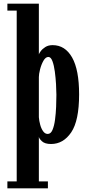

<svg xmlns="http://www.w3.org/2000/svg" viewBox="-20 -770 498 1040"><path d="M20 250V212.5H70.5V-712.5H20V-750H190.5V-475.5Q192 -481 200.8 -493Q209.5 -505 225.5 -515.2Q241.5 -525.5 265 -525.5Q332.5 -525.5 370.5 -458.8Q408.5 -392 408.5 -258.5Q408.5 -116.5 365.8 -53.2Q323 10 256.5 10Q223 10 207.2 -4.8Q191.5 -19.5 190.5 -29.5V212.5H239.5V250ZM238.5 -44.5Q255 -44.5 264.2 -66Q273.5 -87.5 278 -121.2Q282.5 -155 284 -191.2Q285.5 -227.5 285.5 -256.5Q285.5 -279.5 283.5 -314Q281.5 -348.5 277 -382.2Q272.5 -416 264 -438.8Q255.5 -461.5 242 -461.5Q227 -461.5 215.2 -440.8Q203.5 -420 197 -394.2Q190.5 -368.5 190.5 -352.5V-135Q192 -115 197.8 -94Q203.5 -73 213.8 -58.8Q224 -44.5 238.5 -44.5Z"/></svg>

Font: Imbue 10pt
Style: Bold
Weight: 700
Designer: Tyler Finck
Foundry: Etcetera Type Company
Version: Version 1.102; ttfautohint (v1.8.3)